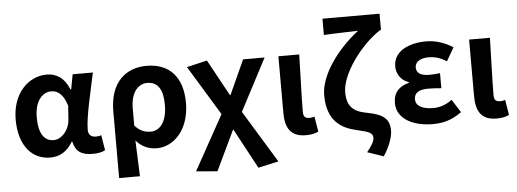

<svg xmlns="http://www.w3.org/2000/svg" viewBox="-59 -972 3661 1360"><g transform="rotate(-5 1771.5 -292.0)"><path d="M266 14C334 14 387 -19 426 -85H430C445 -13 489 14 565 14C608 14 637 7 656 -4L638 -113C629 -108 617 -106 601 -106C569 -106 546 -121 546 -158C546 -249 589 -424 618 -560H474L454 -453H450C415 -541 356 -574 291 -574C161 -574 44 -463 44 -275C44 -93 133 14 266 14ZM300 -107C235 -107 194 -160 194 -277C194 -398 252 -453 312 -453C359 -453 398 -422 423 -341L416 -242C411 -167 356 -107 300 -107Z M738 201H886C883 113 880 38 876 -54C919 -3 973 14 1024 14C1143 14 1256 -97 1256 -289C1256 -474 1161 -574 1000 -574C852 -574 738 -479 738 -273ZM991 -107C954 -107 916 -116 877 -160V-283C877 -391 927 -453 995 -453C1071 -453 1106 -395 1106 -287C1106 -165 1054 -107 991 -107Z M1436 214 1571 -69H1575L1727 214L1872 182L1645 -190L1839 -560H1686L1575 -316H1571L1430 -574L1285 -540L1500 -187L1285 201Z M2082 14C2126 14 2149 7 2172 -4L2154 -112C2142 -108 2131 -106 2120 -106C2089 -106 2075 -117 2075 -152C2075 -256 2082 -424 2085 -560H1937V-159C1937 -55 1971 14 2082 14Z M2619 211C2667 139 2686 71 2686 34C2686 -50 2641 -85 2529 -106C2432 -123 2386 -163 2386 -265C2386 -391 2526 -588 2671 -682H2677V-798H2271V-682C2340 -687 2464 -688 2515 -691C2362 -573 2236 -399 2236 -257C2236 -72 2337 -15 2444 9C2535 30 2557 40 2557 73C2557 102 2539 127 2504 172Z M2985 14C3057 14 3119 -1 3191 -53L3132 -146C3087 -111 3039 -99 3000 -99C2916 -99 2874 -127 2874 -172C2874 -217 2907 -239 2973 -239C3004 -239 3035 -237 3067 -234V-341C3040 -338 3014 -336 2991 -336C2930 -336 2899 -356 2899 -396C2899 -436 2938 -460 2995 -460C3042 -460 3084 -447 3123 -420L3178 -515C3122 -552 3056 -574 2988 -574C2865 -574 2755 -524 2755 -416C2755 -368 2782 -316 2841 -297V-292C2773 -275 2730 -234 2730 -158C2730 -46 2844 14 2985 14Z M3438 14C3482 14 3505 7 3528 -4L3510 -112C3498 -108 3487 -106 3476 -106C3445 -106 3431 -117 3431 -152C3431 -256 3438 -424 3441 -560H3293V-159C3293 -55 3327 14 3438 14Z"/></g></svg>

Font: Spoqa Han Sans Neo Bold
Style: Bold
Weight: 700
Designer: [Spoqa Han Sans Neo] Dong-huui Kim  Younghwa Kang  Yujin Lee  [Noto Sans] Ryoko NISHIZUKA  (kana & ideographs); Paul D. 
Foundry: Spoqa (http://www.spoqa-han-sans.com)
Version: Version 1.000